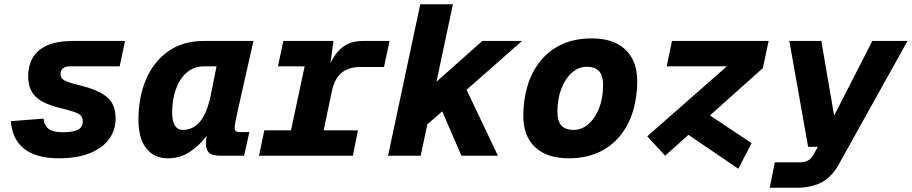

<svg xmlns="http://www.w3.org/2000/svg" viewBox="-20 -730 4274 900"><path d="M256 12Q150 12 93.5 -32.5Q37 -77 31 -162L184 -174Q188 -140 209 -125Q230 -110 275 -110Q320 -110 344 -121.5Q368 -133 368 -160Q368 -176 360.5 -186Q353 -196 331.5 -204Q310 -212 269 -222Q183 -242 147.5 -276.5Q112 -311 112 -372Q112 -420 132.5 -457.5Q153 -495 199.5 -516.5Q246 -538 325 -538H566L541 -419H308Q286 -419 275 -409.5Q264 -400 264 -384Q264 -364 279.5 -354.5Q295 -345 338 -334Q412 -317 452 -295Q492 -273 507 -243.5Q522 -214 522 -175Q522 -121 492 -79Q462 -37 402.5 -12.5Q343 12 256 12Z M766 12Q703 12 666 -34Q629 -80 629 -170Q629 -274 664.5 -357.5Q700 -441 768.5 -489.5Q837 -538 936 -538H1168L1093 -205Q1088 -182 1084 -161Q1080 -140 1080 -129Q1080 -111 1101 -111H1149L1124 0H1014Q974 0 959.5 -14.5Q945 -29 945 -58Q945 -73 949 -94Q917 -50 871 -19Q825 12 766 12ZM838 -121Q885 -121 918.5 -161Q952 -201 970 -294L995 -419H937Q889 -419 855.5 -390Q822 -361 804.5 -312Q787 -263 787 -203Q787 -121 838 -121Z M1194 0 1219 -119H1344L1408 -419H1283L1308 -538H1543L1529 -433Q1553 -485 1589.5 -511.5Q1626 -538 1682 -538H1806L1780 -416H1669Q1613 -416 1580.5 -388Q1548 -360 1536 -304L1497 -119H1658L1634 0Z M1799 0 1950 -710H2103L2026 -347L2241 -538H2427L2167 -309L2314 0H2143L2053 -208L1983 -147L1952 0Z M2645 12Q2544 12 2488.5 -40Q2433 -92 2433 -187Q2433 -261 2452.5 -326.5Q2472 -392 2512 -442.5Q2552 -493 2612.5 -521.5Q2673 -550 2755 -550Q2856 -550 2911.5 -497.5Q2967 -445 2967 -350Q2967 -276 2947.5 -210.5Q2928 -145 2888 -95Q2848 -45 2787.5 -16.5Q2727 12 2645 12ZM2669 -121Q2707 -121 2738.5 -148.5Q2770 -176 2788.5 -223.5Q2807 -271 2807 -330Q2807 -376 2788 -396.5Q2769 -417 2731 -417Q2692 -417 2661 -389.5Q2630 -362 2611.5 -314.5Q2593 -267 2593 -207Q2593 -161 2612 -141Q2631 -121 2669 -121Z M3098 0 3014 -91 3387 -419H3105L3130 -538H3583L3556 -411L3308 -189L3503 -59L3441 61L3207 -98Z M3588 150 3612 31H3725Q3750 31 3765.5 23.5Q3781 16 3793 -5L3814 -42H3768L3680 -538H3830L3890 -188L4069 -538H4234L3911 42Q3877 102 3829 126Q3781 150 3716 150Z"/></svg>

Font: Geist Mono ExtraBold
Style: Italic
Weight: 800
Italic angle: -12°
Monospace: yes
Designer: Basement.studio, Andrés Briganti, Mateo Zaragoza
Foundry: Basement.studio, Vercel, Andrés Briganti, Guido Ferreyra, Mateo Zaragoza
Version: Version 1.500; ttfautohint (v1.8.4.7-5d5b)